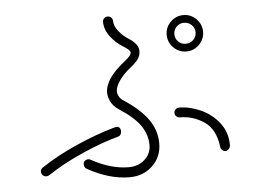

<svg xmlns="http://www.w3.org/2000/svg" viewBox="-50 -801 1100 820"><g transform="rotate(-5 500.0 -391.0)"><path d="M684 -637Q684 -669 707 -692Q730 -715 762 -715Q794 -715 817 -692Q840 -669 840 -637Q840 -605 817 -582Q794 -559 762 -559Q730 -559 707 -582Q684 -605 684 -637ZM808 -637Q808 -656 794.5 -669Q781 -682 762 -682Q743 -682 730 -669Q717 -656 717 -637Q717 -618 730 -605Q743 -592 762 -592Q781 -592 794.5 -605Q808 -618 808 -637ZM294 -97Q283 -103 283 -117Q283 -127 289.5 -132Q296 -137 303 -137Q310 -137 314 -134Q397 -88 474 -88Q515 -88 542.5 -113Q570 -138 570 -175Q570 -218 544 -257Q518 -296 453 -338Q429 -354 419 -374.5Q409 -395 409 -413Q409 -474 499 -543Q524 -563 524 -575Q524 -586 496 -603Q464 -622 441 -652.5Q418 -683 418 -716Q418 -725 424.5 -731Q431 -737 440 -737Q448 -737 454.5 -731Q461 -725 461 -716Q461 -695 479 -672Q497 -649 520 -635Q562 -609 562 -579Q562 -559 551.5 -544.5Q541 -530 521 -514Q488 -488 469.5 -461.5Q451 -435 451 -415Q451 -404 457.5 -392.5Q464 -381 476 -374Q546 -328 579 -281Q612 -234 612 -178Q612 -121 572.5 -83Q533 -45 474 -45Q387 -45 294 -97ZM870 -140Q861 -217 813.5 -249Q766 -281 710 -281Q701 -281 694.5 -287Q688 -293 688 -302Q688 -310 694 -316.5Q700 -323 709 -323Q755 -323 802.5 -301.5Q850 -280 881 -239.5Q912 -199 912 -145Q912 -134 905 -127.5Q898 -121 891 -121Q883 -121 877 -126.5Q871 -132 870 -140ZM98 -102Q98 -112 108 -119Q177 -165 262.5 -202.5Q348 -240 422 -261Q432 -264 438 -264Q445 -264 449.5 -258.5Q454 -253 454 -245Q454 -226 439 -222Q371 -204 285.5 -166.5Q200 -129 131 -83Q127 -80 120 -80Q110 -80 104 -86.5Q98 -93 98 -102Z"/></g></svg>

Font: Tsukimi Rounded Light
Style: Regular
Weight: 300
Designer: Takashi Funayama
Foundry: Takashi Funayama
Version: Version 1.032; ttfautohint (v1.8.3)